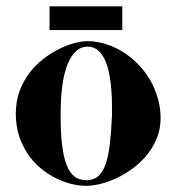

<svg xmlns="http://www.w3.org/2000/svg" viewBox="-20 -559 566 617"><path d="M496.1 -179.2Q496.1 -145.5 484.6 -116.5Q473.1 -87.4 453.9 -63.2Q434.6 -39.1 409.9 -20.3Q385.3 -1.5 358.6 11.5Q332 24.4 305.7 31.2Q279.3 38.1 256.8 38.1H252Q229.5 37.6 204.3 30.8Q179.2 23.9 154.5 11Q129.9 -2 107.7 -21Q85.4 -40 68.4 -65.7Q51.3 -91.3 41 -123.3Q30.8 -155.3 30.8 -193.8Q30.8 -233.4 43 -266.4Q55.2 -299.3 75 -325.2Q94.7 -351.1 119.9 -370.1Q145 -389.2 170.7 -401.9Q196.3 -414.6 220 -420.7Q243.7 -426.8 261.2 -426.8H265.1Q294.9 -425.8 323.7 -416.3Q352.5 -406.7 378.2 -390.1Q403.8 -373.5 425.5 -350.8Q447.3 -328.1 462.9 -300.8Q478.5 -273.4 487.3 -242.7Q496.1 -211.9 496.1 -179.2ZM339.8 -187Q339.8 -199.2 339.8 -220.7Q339.8 -242.2 338.1 -266.8Q336.4 -291.5 332 -316.9Q327.6 -342.3 318.8 -362.8Q310.1 -383.3 296.1 -396.2Q282.2 -409.2 261.2 -409.2Q221.2 -409.2 198 -354.5Q174.8 -299.8 174.8 -189Q174.8 -133.8 179.4 -94.2Q184.1 -54.7 193.8 -29.3Q203.6 -3.9 219.2 8.1Q234.9 20 256.8 20H261.2Q282.2 19 296.1 6.8Q310.1 -5.4 319.1 -30.5Q328.1 -55.7 332.8 -94.2Q337.4 -132.8 339.8 -187ZM139.2 -538.6H373V-462.4H139.2Z"/></svg>

Font: Purple Purse
Style: Regular
Weight: 400
Designer: Astigmatic (AOETI)
Foundry: Astigmatic (AOETI)
Version: Version 1.000